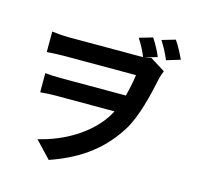

<svg xmlns="http://www.w3.org/2000/svg" viewBox="-131 -1005 1262 1231"><g transform="rotate(15 500.0 -389.0)"><path d="M950 -751C933 -788 910 -833 886 -867L797 -841C821 -804 842 -765 859 -723ZM803 -729C788 -766 765 -808 742 -843L653 -817C677 -780 696 -744 712 -705C699 -704 687 -704 674 -704H220C177 -704 133 -709 107 -712V-576C133 -578 180 -581 221 -581H698C691 -531 681 -483 669 -438H230C199 -438 162 -440 133 -443V-316C168 -319 199 -321 235 -321H625C616 -305 608 -289 598 -275C515 -154 365 -61 194 -21L298 89C515 14 639 -95 727 -235C784 -325 822 -480 848 -606C852 -622 859 -637 864 -651L765 -713C752 -710 738 -708 724 -706Z"/></g></svg>

Font: Source Han Sans SC Bold
Style: Regular
Weight: 700
Designer: Ryoko NISHIZUKA (kana & ideographs); Paul D. Hunt (Latin, Greek & Cyrillic); Wenlong ZHANG (bopomofo); Sandoll Communica
Foundry: Adobe Systems Incorporated
Version: Version 1.001;PS 1.001;hotconv 1.0.78;makeotf.lib2.5.61930